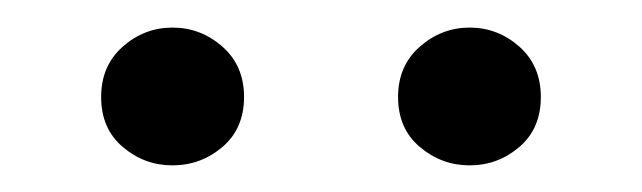

<svg xmlns="http://www.w3.org/2000/svg" viewBox="-20 -792 475 142"><path d="M107.5 -669.7Q86.8 -669.7 70.8 -683.3Q54.8 -696.9 54.8 -720.3Q54.8 -743.4 70.8 -757.5Q86.8 -771.6 107.5 -771.6Q128.5 -771.6 144.5 -757.5Q160.5 -743.4 160.5 -720.3Q160.5 -696.9 144.5 -683.3Q128.5 -669.7 107.5 -669.7ZM327.3 -669.7Q306.6 -669.7 290.5 -683.3Q274.4 -696.9 274.4 -720.3Q274.4 -743.4 290.5 -757.5Q306.6 -771.6 327.3 -771.6Q348.2 -771.6 364.1 -757.5Q380 -743.4 380 -720.3Q380 -696.9 364.1 -683.3Q348.2 -669.7 327.3 -669.7Z"/></svg>

Font: Noto Serif HK ExtraLight
Style: Regular
Weight: 200
Designer: Ryoko NISHIZUKA 西塚涼子 (kana & ideographs); Frank Grießhammer (Latin, Greek & Cyrillic); Wenlong ZHANG 张文龙 (bopomofo); San
Foundry: Adobe
Version: Version 2.002-H1;hotconv 1.1.0;makeotfexe 2.6.0